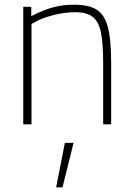

<svg xmlns="http://www.w3.org/2000/svg" viewBox="-20 -529 566 817"><path d="M79 0ZM79 -500H113V-460Q164 -487 206.5 -498Q249 -509 294 -509Q359 -509 392.5 -487Q426 -465 439.5 -412Q453 -359 453 -259V0H419V-259Q419 -345 409.5 -391Q400 -437 374.5 -457Q349 -477 300 -477Q255 -477 208.5 -465Q162 -453 138 -440L114 -427V0H79ZM256 79H293L246 268H219Z"/></svg>

Font: Cairo ExtraLight
Style: Regular
Weight: 250
Designer: Mohamed Gaber, the designers of Titillium
Foundry: Kief Type Foundry
Version: Version 2.009; ttfautohint (v1.5.33-1714) -l 8 -r 50 -G 200 